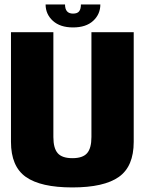

<svg xmlns="http://www.w3.org/2000/svg" viewBox="-20 -816 640 840"><path d="M296.5 4Q158 4 93 -42Q28 -88 28 -195.5V-675H213.5V-216.5Q213.5 -167.5 232.5 -145.8Q251.5 -124 296.8 -124Q342 -124 361 -145.8Q380 -167.5 380 -216.5V-675H565V-195.5Q565 -88 500 -42Q435 4 296.5 4ZM299.5 -696Q243 -696 211.2 -725Q179.5 -754 179.5 -796.5H264.5Q264.5 -756.5 299.5 -756.5Q318.5 -756.5 326.2 -766.5Q334 -776.5 334 -796.5H419Q419 -754 387.8 -725Q356.5 -696 299.5 -696Z"/></svg>

Font: Anybody ExtraBold
Style: Regular
Weight: 800
Designer: Tyler Finck
Foundry: Etcetera Type Company
Version: Version 1.010; ttfautohint (v1.8.3) -l 8 -r 50 -G 200 -x 14 